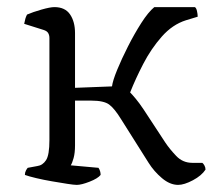

<svg xmlns="http://www.w3.org/2000/svg" viewBox="-20 -520 614 540"><path d="M196 0Q188 0 169 -3Q150 -6 126.5 -10Q103 -14 82 -19Q61 -24 50 -28Q50 -35 53 -40.5Q56 -46 58 -48L85 -53Q100 -55 109.5 -69.5Q119 -84 119 -126V-413Q119 -421 115.5 -427Q112 -433 102 -436L48 -453Q50 -463 51.5 -468Q53 -473 56 -479Q72 -486 96.5 -493Q121 -500 133 -500Q163 -500 177 -479.5Q191 -459 191 -427V-273L295 -277Q297 -293 309.5 -323.5Q322 -354 340 -389.5Q358 -425 377.5 -455.5Q397 -486 414 -500H528Q532 -498 534 -489Q536 -480 536 -473L503 -463Q465 -451 435 -417Q405 -383 383 -340.5Q361 -298 346 -260Q352 -254 362 -242Q372 -230 384 -212L445 -119Q457 -101 475.5 -81.5Q494 -62 521 -62H549Q552 -60 555 -54.5Q558 -49 558 -43Q547 -26 522.5 -13Q498 0 481 0Q458 0 435.5 -19Q413 -38 398 -62L321 -184Q302 -215 287 -226Q272 -237 237 -237H191V-111Q191 -90 187 -75.5Q183 -61 179 -55L257 -48Q263 -39 263 -28Q255 -18 232 -9Q209 0 196 0Z"/></svg>

Font: Texturina ExtraLight
Style: Regular
Weight: 200
Designer: Guillermo Torres Carreño
Foundry: Omnibus-Type
Version: Version 1.002; ttfautohint (v1.8.3)